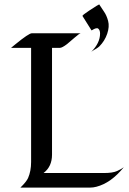

<svg xmlns="http://www.w3.org/2000/svg" viewBox="-20 -854 587 874"><path d="M216.8 -149.9Q216.8 -95.7 178.2 -66.4H453.6Q493.2 -66.4 513.4 -75.7Q533.7 -85 543.5 -92.8Q485.4 -21 418.9 -3.9Q404.3 0 389.2 0H72.8Q100.1 -26.4 107.9 -43.9Q121.6 -75.2 121.6 -116.7V-636.2H30.3L48.8 -651.4Q111.3 -702.6 125 -702.6H347.7Q342.3 -702.6 318.4 -681.6Q294.4 -660.6 285.2 -653.3Q262.7 -636.2 252.9 -636.2H216.8ZM395.5 -618.2Q435.5 -658.2 435.5 -701.2Q435.5 -716.8 427.2 -723.6Q419.9 -730 398.4 -716.3Q396.5 -715.3 396.5 -715.8L355.5 -781.2Q354 -784.7 386.7 -806.2Q430.7 -835 431.6 -834Q441.9 -817.4 453.6 -800.8Q465.3 -784.2 472.2 -758.5Q479 -732.9 468 -700.4Q457 -668 432.6 -643.1Q428.2 -638.7 418 -632.3Q399.9 -622.1 395.5 -618.2Z"/></svg>

Font: Fondamento
Style: Regular
Weight: 400
Version: Version 1.000